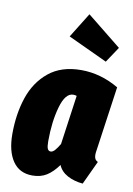

<svg xmlns="http://www.w3.org/2000/svg" viewBox="-94 -901 682 981"><g transform="rotate(10 246.5 -411.0)"><path d="M493 -499 446 -168Q443 -152 443 -140Q443 -127 447.5 -119Q452 -111 462 -106L405 16Q360 12 325.5 -6.5Q291 -25 277 -58Q249 -19 218 0.5Q187 20 144 20Q77 20 42 -31Q7 -82 7 -172Q7 -276 36 -362Q65 -448 130 -501Q195 -554 298 -554Q399 -554 493 -499ZM194 -167Q194 -139 199 -128Q204 -117 215 -117Q226 -117 237 -129.5Q248 -142 261 -164L297 -420Q288 -423 279 -423Q238 -423 216 -345.5Q194 -268 194 -167ZM289 -842 467 -699 413 -618 209 -713Z"/></g></svg>

Font: Fira Sans Extra Condensed Black
Style: Italic
Weight: 900
Width: 3
Italic angle: -8°
Designer: Carrois Corporate & Edenspiekermann AG
Foundry: Carrois Corporate GbR & Edenspiekermann AG
Version: Version 4.203